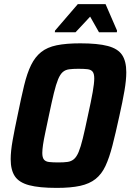

<svg xmlns="http://www.w3.org/2000/svg" viewBox="-20 -907 635 935"><path d="M256 8Q171 8 122 -5Q73 -18 52.5 -48.5Q32 -79 32 -132Q32 -170 41.5 -223.5Q51 -277 66 -347Q83 -431 97.5 -491Q112 -551 131.5 -590.5Q151 -630 180.5 -653.5Q210 -677 256 -686.5Q302 -696 371 -696Q456 -696 505 -683Q554 -670 574.5 -639.5Q595 -609 595 -555Q595 -517 586 -464.5Q577 -412 561 -341Q543 -258 527.5 -198Q512 -138 493.5 -98.5Q475 -59 445.5 -35.5Q416 -12 370.5 -2Q325 8 256 8ZM264 -116Q291 -116 309 -118.5Q327 -121 340 -132Q353 -143 363 -167Q373 -191 383.5 -234Q394 -277 408 -344Q424 -416 431.5 -459Q439 -502 439 -525Q439 -548 431 -558Q423 -568 406 -570Q389 -572 361 -572Q335 -572 316.5 -569.5Q298 -567 285.5 -556Q273 -545 263 -521Q253 -497 242.5 -454Q232 -411 218 -344Q208 -296 200.5 -261Q193 -226 189.5 -202Q186 -178 186 -162Q186 -140 194 -130Q202 -120 219.5 -118Q237 -116 264 -116ZM247 -750 248 -758 359 -887H494L550 -758L549 -750H462L419 -826L348 -750Z"/></svg>

Font: Saira SemiCondensed
Style: Bold Italic
Weight: 700
Width: 4
Italic angle: -12°
Designer: Hector Gatti with collaboration of the Omnibus-Type team
Foundry: Omnibus-Type
Version: Version 1.101